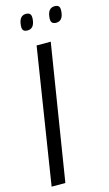

<svg xmlns="http://www.w3.org/2000/svg" viewBox="-132 -912 546 958"><g transform="rotate(-15 141.0 -433.0)"><path d="M9 0 119 -700H192L80 0ZM243 -784Q229 -784 222 -791.5Q215 -799 217 -818Q221 -866 256 -866Q271 -866 277.5 -858.5Q284 -851 282 -831Q278 -784 243 -784ZM95 -784Q80 -784 73.5 -791.5Q67 -799 69 -817Q73 -866 108 -866Q122 -866 129 -858.5Q136 -851 134 -831Q130 -784 95 -784Z"/></g></svg>

Font: Georama SemiCondensed
Style: Italic
Weight: 400
Width: 4
Italic angle: -9°
Designer: Jean-Baptiste Levee
Foundry: Production Type
Version: Version 1.000